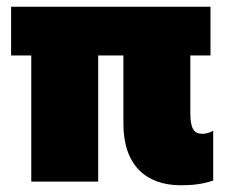

<svg xmlns="http://www.w3.org/2000/svg" viewBox="-20 -540 670 571"><path d="M518 11C550 11 582 8 614 -3V-151C602 -144 588 -142 583 -142C557 -142 546 -156 546 -206V-375H606V-520H13V-375H73V0H272V-375H347V-172C347 -50 413 11 518 11Z"/></svg>

Font: Fixel Text Black
Style: Regular
Weight: 900
Width: 4
Designer: AlfaBravo + MacPaw
Foundry: Kyrylo Tkachov, Marchela Mozhyna, Serhii Makarenko, Maria Weinstein, Zakhar Kryvoshyya
Version: Version 1.211